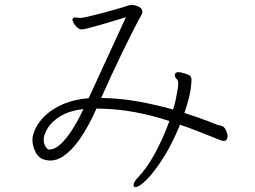

<svg xmlns="http://www.w3.org/2000/svg" viewBox="-20 -722 1040 782"><path d="M706 -384Q706 -394 699 -401Q692 -408 692 -416Q692 -418 693 -420Q694 -428 707 -428Q713 -428 721 -426Q729 -424 738 -421Q751 -417 755.5 -411.5Q760 -406 760 -395Q760 -392 759.5 -388.5Q759 -385 759 -380Q756 -334 731 -262Q790 -243 827.5 -228.5Q865 -214 867 -213Q873 -211 879.5 -210Q886 -209 891 -205Q896 -201 901 -190Q906 -179 907 -168Q907 -160 903.5 -154Q900 -148 891 -148Q886 -148 878 -151Q842 -165 816 -175.5Q790 -186 766.5 -195Q743 -204 713 -214Q681 -135 644.5 -78Q608 -21 577.5 9.5Q547 40 532 40Q524 40 524 32Q524 20 540 3Q578 -36 612 -99Q646 -162 670 -229Q604 -251 530.5 -265Q457 -279 373 -280Q368 -268 356 -243.5Q344 -219 326.5 -189Q309 -159 286.5 -131.5Q264 -104 238 -86Q212 -68 184 -68Q182 -68 179.5 -68.5Q177 -69 175 -69Q141 -72 126.5 -99.5Q112 -127 112 -152Q112 -173 125.5 -200.5Q139 -228 166.5 -253.5Q194 -279 237.5 -298Q281 -317 341 -322L493 -652Q479 -648 452 -639.5Q425 -631 395 -622.5Q365 -614 342 -608Q319 -602 313 -602Q300 -602 287.5 -617.5Q275 -633 275 -642Q275 -645 276 -646Q280 -651 286 -651Q289 -651 294.5 -650Q300 -649 307 -649Q315 -649 336.5 -654Q358 -659 385.5 -666Q413 -673 439.5 -680.5Q466 -688 484 -693.5Q502 -699 504 -700Q510 -702 515 -702Q529 -702 544.5 -695Q560 -688 560 -674Q560 -669 557 -663Q545 -642 524.5 -602Q504 -562 480 -512.5Q456 -463 433 -413.5Q410 -364 392 -323Q470 -322 546 -308Q622 -294 685 -276Q690 -290 694.5 -310.5Q699 -331 702.5 -351Q706 -371 706 -383ZM158 -153Q158 -137 165.5 -125Q173 -113 179 -113Q204 -113 228.5 -136.5Q253 -160 276.5 -197.5Q300 -235 320 -278Q263 -271 228 -250Q193 -229 177 -204Q161 -179 158 -159Z"/></svg>

Font: Moon Stars Kai HW Light
Style: Regular
Weight: 300
Designer: GuiWonder
Version: Version 1.101